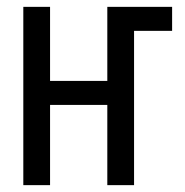

<svg xmlns="http://www.w3.org/2000/svg" viewBox="-20 -540 540 560"><path d="M48 0V-520H126V-304H293V-520H482V-450H371V0H293V-234H126V0Z"/></svg>

Font: Iosevka Curly
Style: Regular
Weight: 400
Monospace: yes
Designer: Belleve Invis
Foundry: Belleve Invis
Version: Version 22.1.2; ttfautohint (v1.8.4)